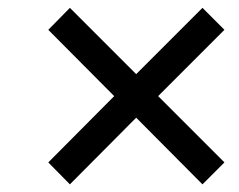

<svg xmlns="http://www.w3.org/2000/svg" viewBox="-20 -655 615 495"><path d="M160.2 -179.7 104.5 -236.3 274.4 -407.2 104.5 -578.1 160.2 -634.8 331.1 -463.9 502 -634.8 558.6 -578.1 387.7 -407.2 558.6 -236.3 502 -179.7 331.1 -351.6Z"/></svg>

Font: Post No Bills Jaffna SemiBold
Style: Regular
Weight: 600
Designer: Kosala Senevirathne, Siva Puranthara, Lasantha Premarathna, Tharique Azeez
Foundry: Mooniak
Version: Version 1.220 ; ttfautohint (v1.6)